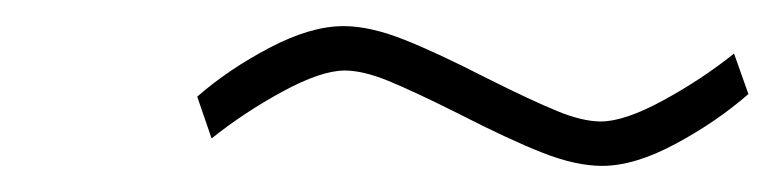

<svg xmlns="http://www.w3.org/2000/svg" viewBox="-20 -339 600 147"><path d="M331 -252Q297 -269 277.5 -277Q258 -285 244 -285Q226 -285 196.5 -269Q167 -253 142 -233L131 -265Q155 -286 186.5 -302.5Q218 -319 243 -319Q263 -319 288.5 -309Q314 -299 353 -279Q387 -262 406.5 -254Q426 -246 440 -246Q458 -246 487.5 -262Q517 -278 542 -298L553 -267Q529 -246 497.5 -229Q466 -212 441 -212Q421 -212 395.5 -222Q370 -232 331 -252Z"/></svg>

Font: Cairo ExtraLight
Style: Italic
Weight: 275
Italic angle: -13°
Designer: Mohamed Gaber, Accademia di Belle Arti di Urbino and others
Foundry: Kief Type Foundry, Accademia di Belle Arti di Urbino and others
Version: Version 3.011